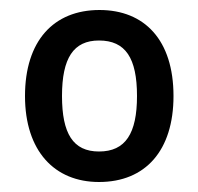

<svg xmlns="http://www.w3.org/2000/svg" viewBox="-20 -742 397 384"><path d="M327 -550C327 -662 269 -722 179 -722C87 -722 30 -660 30 -550C30 -440 89 -378 178 -378C271 -378 327 -441 327 -550ZM104 -550C104 -626 127 -661 178 -661C231 -661 254 -626 254 -550C254 -475 231 -439 178 -439C126 -439 104 -475 104 -550Z"/></svg>

Font: Noto Sans Lao SemiCondensed Medium
Style: Regular
Weight: 500
Width: 4
Designer: Monotype Design Team
Foundry: Monotype Imaging Inc.
Version: Version 2.003